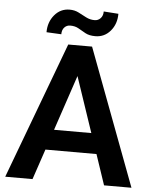

<svg xmlns="http://www.w3.org/2000/svg" viewBox="-59 -946 786 995"><g transform="rotate(5 333.5 -448.5)"><path d="M520 0 466.8 -158.2H201.2L147.9 0H5.9L271.5 -710.9H395.5L662.6 0ZM236.8 -264.2H430.7L333.5 -552.2ZM439.9 -897.5 516.6 -892.1Q516.6 -838.9 485.6 -802.5Q454.6 -766.1 407.2 -766.1Q375.5 -766.1 355.5 -777.1Q335.4 -788.1 317.4 -798.8Q299.3 -809.6 273.4 -809.6Q255.4 -809.6 243.2 -796.6Q231 -783.7 231 -760.7L153.8 -764.6Q153.8 -817.4 184.8 -854.5Q215.8 -891.6 263.2 -891.6Q289.6 -891.6 310.3 -880.9Q331.1 -870.1 351.6 -859.4Q372.1 -848.6 396.5 -848.6Q414.6 -848.6 427.2 -861.8Q439.9 -875 439.9 -897.5Z"/></g></svg>

Font: Vazirmatn RD UI FD SemiBold
Style: Regular
Weight: 600
Designer: Saber Rastikerdar
Foundry: Saber Rastikerdar
Version: Version 33.003